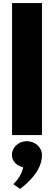

<svg xmlns="http://www.w3.org/2000/svg" viewBox="-20 -880 351 1251"><path d="M58.7 0H253.4V-860H58.7ZM154.4 40C101.6 40 57.6 80 57.6 130C57.6 170 89.5 201 131.3 210C118.1 275 66.4 320 66.4 320L110.4 351C179.7 299 253.4 223 253.4 130C253.4 80 209.4 40 154.4 40Z"/></svg>

Font: Hussar
Style: BdWide
Weight: 700
Foundry: Cannot Into Space Fonts
Version: Version 2.00